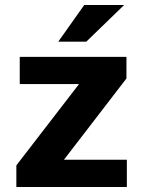

<svg xmlns="http://www.w3.org/2000/svg" viewBox="-20 -743 576 763"><path d="M45 -85.8 294 -408.8H58.5V-517H482.5V-431.2L234.1 -108.2H484.1V0H45ZM473.2 -723 323 -577.5H211.6L314.6 -723Z"/></svg>

Font: Public Sans VF
Style: Regular
Weight: 400
Designer: Pablo Impallari, Rodrigo Fuenzalida (Modified by Dan O. Williams and USWDS)
Version: Version 1.003